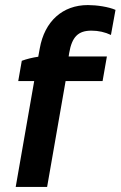

<svg xmlns="http://www.w3.org/2000/svg" viewBox="-20 -738 476 758"><path d="M66 -498 52 -418H115L42 0H166L239 -418H385L402 -515H251L253 -528C264 -593 289 -617 341 -617C369 -617 395 -611 418 -600L436 -699C409 -711 362 -718 327 -718C227 -718 156 -654 137 -547L131 -514C109 -511 85 -505 66 -498Z"/></svg>

Font: Fixel Display 20240404 SemiBold
Style: Italic
Weight: 600
Italic angle: -10°
Designer: AlfaBravo + MacPaw
Foundry: Kyrylo Tkachov, Marchela Mozhyna, Serhii Makarenko, Maria Weinstein, Zakhar Kryvoshyya
Version: Version 1.211;Glyphs 3.2 (3225)